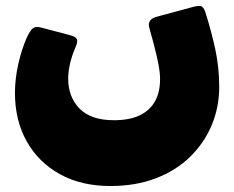

<svg xmlns="http://www.w3.org/2000/svg" viewBox="-20 -466 783 642"><path d="M349 156Q252 156 180.5 116.5Q109 77 69.5 7Q30 -63 30 -155Q30 -202 41 -251Q52 -300 69 -339Q80 -363 89.5 -371Q99 -379 117 -374L212 -349Q235 -343 237.5 -333.5Q240 -324 232 -307Q220 -279 214 -252.5Q208 -226 208 -203Q208 -142 246 -103Q284 -64 361 -64Q414 -64 448.5 -81Q483 -98 500 -130.5Q517 -163 515 -211Q514 -235 504 -278.5Q494 -322 480 -370Q470 -401 504 -410L626 -443Q641 -447 651 -445.5Q661 -444 667 -424Q687 -361 700 -300.5Q713 -240 713 -175Q713 -108 688 -48Q663 12 616 58Q569 104 501.5 130Q434 156 349 156Z"/></svg>

Font: Rubik Black
Style: Italic
Weight: 900
Italic angle: -12°
Designer: Hubert and Fischer
Foundry: Hubert and Fischer
Version: Version 2.300;gftools[0.9.30]